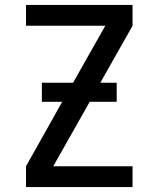

<svg xmlns="http://www.w3.org/2000/svg" viewBox="-20 -755 640 775"><path d="M85 0V-84L231 -344H149V-421H275L405 -651H85V-735H515V-651L385 -421H451V-344H342L195 -84H515V0Z"/></svg>

Font: Iosevka Fixed Medium Extended
Style: Regular
Weight: 500
Width: 7
Monospace: yes
Designer: Belleve Invis
Foundry: Belleve Invis
Version: Version 24.1.1; ttfautohint (v1.8.4)